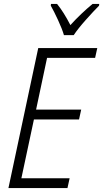

<svg xmlns="http://www.w3.org/2000/svg" viewBox="-20 -959 526 979"><path d="M356 -780Q377 -812 417.5 -857.5Q458 -903 485 -930L486 -939H452Q424 -916 394.5 -888Q365 -860 339 -831Q305 -897 271 -939H240L239 -930Q255 -902 276 -856.5Q297 -811 306 -780ZM324 0 335 -50H89L153 -350H383L394 -400H164L220 -664H465L476 -714H175L23 0Z"/></svg>

Font: Noto Sans UI SemiCondensed Light
Style: Italic
Weight: 300
Width: 4
Designer: Monotype Design Team
Foundry: Monotype Imaging Inc.
Version: 1.001